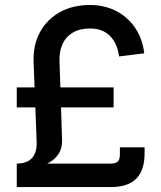

<svg xmlns="http://www.w3.org/2000/svg" viewBox="-20 -758 654 778"><path d="M47.9 -71.8V-95.2Q89.4 -95.2 109.9 -117.9Q130.4 -140.6 128.4 -185.5L116.2 -505.4Q113.3 -574.2 141.4 -626.5Q169.4 -678.7 221.9 -708.3Q274.4 -737.8 344.2 -737.8Q403.3 -737.8 450.7 -713.4Q498 -689 527.8 -645Q557.6 -601.1 564.5 -542L462.4 -529.3Q455.6 -582.5 425.5 -612.5Q395.5 -642.6 345.2 -642.6Q302.7 -642.6 274.7 -625.7Q246.6 -608.9 233.2 -578.9Q219.7 -548.8 221.2 -509.3L231.4 -194.8Q232.9 -160.6 219.5 -138.2Q206.1 -115.7 184.1 -102.3Q162.1 -88.9 136.7 -82.3Q111.3 -75.7 87.6 -73.7Q64 -71.8 47.9 -71.8ZM47.9 0V-95.2H429.2Q449.2 -95.2 457.5 -103.8Q465.8 -112.3 465.8 -131.3V-161.1H565.9V-136.7Q565.9 -68.8 532.5 -34.4Q499 0 429.2 0ZM47.9 -322.8V-403.8H440.4V-322.8Z"/></svg>

Font: Inter 18pt Medium
Style: Regular
Weight: 500
Designer: Rasmus Andersson
Foundry: rsms
Version: Version 4.001;git-66647c0bb